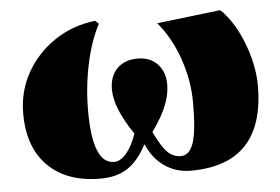

<svg xmlns="http://www.w3.org/2000/svg" viewBox="-44 -587 963 660"><g transform="rotate(-5 438.0 -257.0)"><path d="M278 14Q162 14 97 -50.5Q32 -115 32 -231Q32 -308 67.5 -371.5Q103 -435 165 -477Q227 -519 306 -528L318 -517Q288 -460 271.5 -382Q255 -304 255 -221Q255 -39 329 -39Q351 -39 371.5 -63Q392 -87 407 -130Q343 -223 343 -288Q343 -333 369 -359.5Q395 -386 440 -386Q483 -386 508.5 -359Q534 -332 534 -288Q534 -254 518.5 -215.5Q503 -177 469 -130Q493 -79 513 -59Q533 -39 559 -39Q590 -39 603.5 -81Q617 -123 617 -218Q617 -295 590.5 -371Q564 -447 518 -501L737 -527L746 -519Q775 -488 797 -444Q819 -400 831.5 -351.5Q844 -303 844 -258Q844 14 589 14Q539 14 499.5 -13Q460 -40 439 -89H437Q408 -34 370.5 -10Q333 14 278 14Z"/></g></svg>

Font: Literata 72pt Black
Style: Regular
Weight: 900
Designer: Latin by Veronika Burian and Jose Scaglione. Greek by Irene Vlachou. Cyrillic by Vera Evstafieva.
Foundry: TypeTogether
Version: Version 3.002